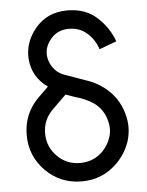

<svg xmlns="http://www.w3.org/2000/svg" viewBox="-52 -755 620 810"><g transform="rotate(-5 258.0 -350.0)"><path d="M263 -712Q179 -712 128 -652Q79 -594 83 -523Q86 -484 104 -452Q113 -437 125.5 -423.5Q138 -410 154 -399L109 -355Q47 -292 47 -203Q47 -114 109 -51Q172 12 262 12Q351 12 414 -51Q451 -89 468 -138Q476 -164 477.5 -188.5Q479 -213 474 -238Q459 -312 408 -358Q390 -375 366.5 -389Q343 -403 311 -413Q271 -428 247 -436Q223 -444 215 -448Q200 -456 190 -466.5Q180 -477 172 -492Q147 -543 178 -589Q208 -634 263 -634Q309 -634 340 -606Q371 -579 385 -537L458 -564Q437 -623 390 -666Q341 -712 263 -712ZM225 -359Q231 -357 239.5 -354Q248 -351 259 -347Q269 -344 276 -341.5Q283 -339 285 -339Q331 -322 353 -302Q388 -271 397 -221Q403 -189 392 -160Q387 -145 378.5 -131.5Q370 -118 359 -106Q319 -66 262 -66Q204 -66 165 -106Q125 -146 125 -203Q125 -260 165 -300Z"/></g></svg>

Font: Unageo
Style: Regular
Weight: 400
Designer: Richard Sepsi
Foundry: Richard Sepsi
Version: Version 2.000